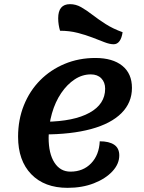

<svg xmlns="http://www.w3.org/2000/svg" viewBox="-20 -879 693 924"><path d="M305 25Q194 25 130.5 -40.5Q67 -106 67 -221Q67 -303 95 -372.5Q123 -442 173 -492.5Q223 -543 291 -571.5Q359 -600 439 -600Q522 -600 568.5 -562.5Q615 -525 615 -456Q615 -385 564.5 -334.5Q514 -284 418.5 -258Q323 -232 188 -232L200 -293Q336 -295 411 -336.5Q486 -378 486 -452Q486 -483 467.5 -502Q449 -521 417 -521Q376 -521 339.5 -497Q303 -473 274.5 -431Q246 -389 230 -333.5Q214 -278 214 -216Q214 -140 242 -96.5Q270 -53 319 -53Q380 -53 418.5 -93Q457 -133 460 -199Q505 -199 529.5 -182.5Q554 -166 554 -131Q554 -90 521 -54.5Q488 -19 432 3Q376 25 305 25ZM527 -666Q508 -666 482.5 -676Q457 -686 424.5 -698.5Q392 -711 353 -721Q314 -731 269 -731Q265 -744 262.5 -759.5Q260 -775 260 -791Q260 -859 317 -859Q345 -859 370.5 -844.5Q396 -830 424.5 -808Q453 -786 488 -763.5Q523 -741 570 -724Q566 -696 555 -681Q544 -666 527 -666Z"/></svg>

Font: Lemonada Medium
Style: Regular
Weight: 500
Designer: Mohamed Gaber (Arabic), Eduardo Tunni (Latin)
Foundry: Kief Type Foundry
Version: Version 4.004; ttfautohint (v1.8.2)